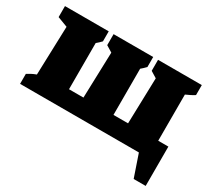

<svg xmlns="http://www.w3.org/2000/svg" viewBox="-135 -776 1275 1163"><g transform="rotate(30 503.0 -194.5)"><path d="M916 -120H987V155H903L850 0H19V-70Q32 -78 45 -85Q58 -92 79 -100L90 -440L19 -467V-544H325V-474Q318 -466 309 -458Q300 -450 292 -443V-120H393L403 -440L359 -467V-544H636V-474Q629 -466 619.5 -457.5Q610 -449 603 -443V-120H705L714 -440L670 -467V-544H976V-474Q964 -466 948 -458Q932 -450 916 -443Z"/></g></svg>

Font: Piazzolla SC Black
Style: Regular
Weight: 900
Designer: Juan Pablo del Peral
Foundry: Huerta Tipografica
Version: Version 1.330